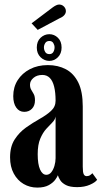

<svg xmlns="http://www.w3.org/2000/svg" viewBox="-20 -818 449 848"><path d="M144.5 10.5Q111.5 10.5 84.2 -5.5Q57 -21.5 40.8 -51.5Q24.5 -81.5 24.5 -123Q24.5 -171 44.8 -202.2Q65 -233.5 95 -254.8Q125 -276 155 -292.8Q185 -309.5 205.2 -328Q225.5 -346.5 225.5 -373Q225.5 -409.5 219.2 -435Q213 -460.5 200 -473.8Q187 -487 167 -487Q143 -487 127.8 -474Q112.5 -461 112.5 -444Q112.5 -430.5 118 -421.5Q123.5 -412.5 129 -402.5Q134.5 -392.5 134.5 -375Q134.5 -351.5 121.2 -337.8Q108 -324 87 -324Q65 -324 51.8 -342.8Q38.5 -361.5 38.5 -393.5Q38.5 -433 58 -463.8Q77.5 -494.5 112 -512.5Q146.5 -530.5 191.5 -530.5Q236.5 -530.5 271.2 -512Q306 -493.5 325.8 -453.5Q345.5 -413.5 345.5 -348V-82Q345.5 -57 349.8 -48.5Q354 -40 363 -40Q372 -40 378.5 -44.8Q385 -49.5 388 -53L409 -24Q401 -12.5 377 -2Q353 8.5 321 8.5Q289 8.5 271.5 -0.5Q254 -9.5 246.2 -21.8Q238.5 -34 235.5 -44Q233.5 -37.5 224.2 -24.5Q215 -11.5 195.8 -0.5Q176.5 10.5 144.5 10.5ZM184.5 -46Q197.5 -46 206.5 -57.2Q215.5 -68.5 220.5 -85.5Q225.5 -102.5 225.5 -119.5V-303.5Q223.5 -289.5 211.2 -277.2Q199 -265 184 -248.5Q169 -232 157.8 -205.5Q146.5 -179 146.5 -137Q146.5 -92.5 157 -69.2Q167.5 -46 184.5 -46ZM198 -549Q176 -549 159.2 -565.2Q142.5 -581.5 142.5 -608Q142.5 -635.5 159.2 -651.2Q176 -667 198 -667Q219.5 -667 235.8 -651.2Q252 -635.5 252 -608Q252 -581.5 235.8 -565.2Q219.5 -549 198 -549ZM198 -579Q210 -579 215.5 -588.2Q221 -597.5 221 -609Q221 -618.5 215.5 -627.8Q210 -637 198 -637Q185.5 -637 179.8 -627.8Q174 -618.5 174 -609Q174 -597.5 179.8 -588.2Q185.5 -579 198 -579ZM146.5 -686 119.5 -715 213 -785.5Q220.5 -791 227.8 -794.5Q235 -798 241.5 -798Q250.5 -798 257.2 -793.5Q264 -789 267.5 -782.5Q271 -776.5 271 -769Q271 -759.5 264 -751.2Q257 -743 243.5 -737.5Z"/></svg>

Font: Imbue Thin 10pt
Style: Bold
Weight: 700
Version: Version 1.102